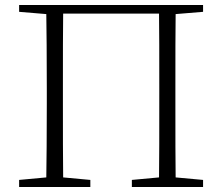

<svg xmlns="http://www.w3.org/2000/svg" viewBox="-20 -743 883 763"><path d="M339 0V-28L231 -38C230 -103 230 -213 230 -368V-390C230 -525 230 -624 231 -689H612C613 -624 613 -524 613 -390V-368C613 -213 613 -103 612 -38L504 -28V0H787V-28L678 -38C677 -103 677 -201 677 -333V-390C677 -523 677 -622 678 -687L787 -696V-723H56V-696L164 -687C165 -622 166 -523 166 -390V-333C166 -201 165 -103 164 -38L56 -28V0Z"/></svg>

Font: AllPunType ExtraLight
Style: Regular
Weight: 280
Version: 1.0